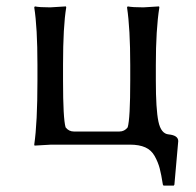

<svg xmlns="http://www.w3.org/2000/svg" viewBox="-20 -452 611 600"><path d="M467 -200Q467 -111 475 -72.5Q483 -34 507 -32Q537 -29 537 -11L525 125L523 128H491L489 125Q484 93 479 74Q474 55 463.5 36Q453 17 434 8.5Q415 0 386 0H140L88 3L87 0Q97 -68 97 -200V-250Q97 -366 87 -429L89 -432Q103 -429 137 -429L186 -432L187 -429Q177 -369 177 -250V-200Q177 -81 185 -54Q195 -41 211 -41H353Q369 -41 379 -54Q387 -81 387 -200V-249Q387 -362 377 -429L379 -432Q394 -429 428 -429L477 -432L478 -429Q467 -360 467 -249Z"/></svg>

Font: Libertinus Sans
Style: Regular
Weight: 400
Designer: Philipp H. Poll
Foundry: Khaled Hosny
Version: Version 6.1